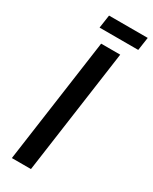

<svg xmlns="http://www.w3.org/2000/svg" viewBox="-229 -950 798 1002"><g transform="rotate(30 170.0 -449.0)"><path d="M155 0H40L145 -750H260ZM107.5 -897.5H340.5L329 -818.5H96Z"/></g></svg>

Font: Mohave Light SemiBold
Style: Italic
Weight: 600
Italic angle: -8°
Version: Version 2.003